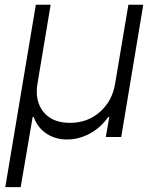

<svg xmlns="http://www.w3.org/2000/svg" viewBox="-20 -565 648 792"><path d="M1.8 207 127.8 -545.5H188.9L134.6 -220.2Q122.9 -148.4 159.3 -103.3Q195.7 -58.2 268.5 -58.2Q341.3 -58.2 392.2 -103.3Q443.2 -148.4 454.9 -220.2L509.6 -545.5H571L480.1 0H416.5L430.8 -82.4H426.5Q394.5 -37.3 349.1 -13.3Q303.6 10.7 256 10.3Q209.9 10.7 172.6 -13.3Q135.3 -37.3 119 -82.4H114.7L65.3 207Z"/></svg>

Font: Inter UI Light
Style: Italic
Weight: 300
Italic angle: 9.39999°
Designer: Rasmus Andersson
Foundry: rsms
Version: 3.2;8d6f07862